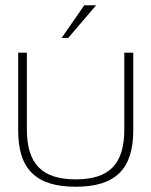

<svg xmlns="http://www.w3.org/2000/svg" viewBox="-20 -700 575 729"><path d="M49 -205C49 -56 118 9 268 9C416 9 486 -56 486 -205V-500H452V-209C452 -76 394 -19 268 -19C141 -19 82 -76 82 -209V-500H49ZM214 -556H239L345 -680H300Z"/></svg>

Font: LT Wave Text Thin
Style: Regular
Weight: 100
Designer: Daniel Lyons
Version: Version 2.5 (Glyphs App)